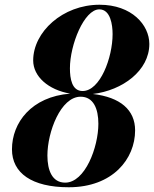

<svg xmlns="http://www.w3.org/2000/svg" viewBox="-20 -780 650 810"><path d="M30.5 -150C30.5 -50 114 10 270 10C456 10 550 -110 550 -230C550 -316 488 -370 371.5 -383.5C497 -398.5 610 -482 610 -594.5C610 -674.5 536 -760 400 -760C244 -760 120 -645 120 -525C120 -457.5 183.5 -401 276 -385C112.5 -372 30.5 -262.5 30.5 -150ZM275 -492C275 -591 335 -740.5 399 -740.5C446.5 -740.5 455 -674.5 455 -636C455 -537 402.5 -396 328.5 -396C283 -396 275 -448.5 275 -492ZM180 -124C180 -223 236 -372 320 -372C374 -372 395 -321.5 395 -258C395 -159 339 -9.5 255 -9.5C200.5 -9.5 180 -60.5 180 -124Z"/></svg>

Font: Bodoni* 11pt
Style: Bold Italic
Weight: 700
Italic angle: -13°
Version: Version 2.3